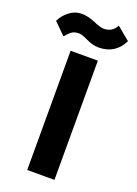

<svg xmlns="http://www.w3.org/2000/svg" viewBox="-217 -954 727 1020"><g transform="rotate(20 146.0 -443.5)"><path d="M75 0V-674H229V0ZM270 -887 344 -826Q302 -741 208 -741Q175 -741 139 -758.5Q103 -776 88 -776Q63 -776 49 -767.5Q35 -759 13 -733L-52 -797Q-36 -831 -4.5 -855Q27 -879 64 -879Q100 -879 140.5 -861.5Q181 -844 200 -844Q248 -844 270 -887Z"/></g></svg>

Font: Hind Bold
Style: Regular
Weight: 700
Designer: Manushi Parikh, Satya Rajpurohit
Foundry: Indian Type Foundry
Version: Version 1.201;PS 1.0;hotconv 1.0.78;makeotf.lib2.5.61930; tt